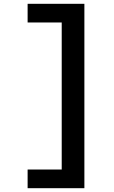

<svg xmlns="http://www.w3.org/2000/svg" viewBox="-20 -803 600 1008"><path d="M125 185V87H304V-685H125V-783H423V185Z"/></svg>

Font: Ubuntu Sans Mono SemiBold
Style: Regular
Weight: 600
Monospace: yes
Designer: Dalton Maag Ltd
Foundry: Dalton Maag Ltd
Version: Version 1.006